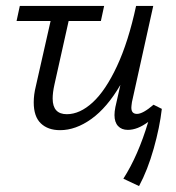

<svg xmlns="http://www.w3.org/2000/svg" viewBox="-20 -434 596 649"><path d="M94 -88Q94 -114 101 -142L151 -363H36L47 -414H332L321 -363H212L164 -148Q158 -121 158 -101Q158 -48 206 -48Q250 -48 293.5 -88Q337 -128 375.5 -210.5Q414 -293 440 -414H498L426 -89Q424 -75 424 -70Q424 -49 443 -49Q463 -49 499 -80L527 -66Q520 -4 499.5 68.5Q479 141 450 195L397 170Q447 92 481 -22Q445 5 412 5Q391 5 379 -8Q367 -21 367 -45Q367 -57 370 -72L387 -147Q342 -70 289 -32Q236 6 183 6Q142 6 118 -17Q94 -40 94 -88Z"/></svg>

Font: LXGW Bright GB
Style: Italic
Weight: 400
Italic angle: -12°
Designer: Christian Thalmann (Catharsis Fonts)
Foundry: LXGW / Christian Thalmann (Catharsis Fonts) / Fontworks Inc.
Version: Version 5.510